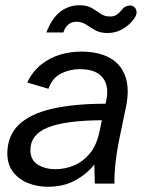

<svg xmlns="http://www.w3.org/2000/svg" viewBox="-20 -701 565 733"><path d="M162 12Q122 12 87 -2Q52 -16 30 -44.5Q8 -73 8 -115Q8 -182 51 -224Q94 -266 178 -285.5Q262 -305 383 -305L385 -314Q398 -371 372.5 -404Q347 -437 285 -437Q246 -437 212.5 -420Q179 -403 165 -362L84 -386Q104 -428 136.5 -454Q169 -480 208.5 -492Q248 -504 289 -504Q357 -504 400 -479.5Q443 -455 459 -408Q475 -361 461 -293L440 -192Q426 -126 421 -79Q416 -32 417 0H342L340 -73Q313 -38 268.5 -13Q224 12 162 12ZM192 -55Q227 -55 261.5 -69Q296 -83 322.5 -114.5Q349 -146 360 -199L369 -242Q228 -241 162 -214Q96 -187 96 -128Q96 -90 124.5 -72.5Q153 -55 192 -55ZM390 -575Q362 -575 343 -586Q324 -597 308 -607.5Q292 -618 272 -618Q254 -618 241 -607.5Q228 -597 222 -577H157Q178 -632 210.5 -656.5Q243 -681 283 -681Q312 -681 330 -670.5Q348 -660 363.5 -649Q379 -638 400 -638Q415 -638 424.5 -644Q434 -650 443 -661Q451 -672 460 -676Q469 -680 476 -680Q488 -680 495.5 -671Q503 -662 501 -649Q499 -637 484 -619.5Q469 -602 445 -588.5Q421 -575 390 -575Z"/></svg>

Font: Atkinson Hyperlegible Next
Style: Italic
Weight: 400
Italic angle: -12°
Designer: Elliott Scott, Megan Eiswerth, Linus Boman, Theodore Petrosky, Letters from Sweden
Foundry: Applied Design Works, Letters from Sweden
Version: Version 2.001